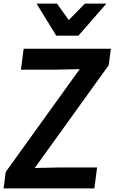

<svg xmlns="http://www.w3.org/2000/svg" viewBox="-30 -1052 639 1072"><path d="M560 -853ZM408 -853H284L174 -1032H288L354 -940L444 -1032H564ZM497 0H-10L2 -92L415 -666L277 -663H87L102 -780H589L577 -688L164 -114L302 -117H512Z"/></svg>

Font: Tanohe Sans SemiBold
Style: Italic
Weight: 600
Designer: Village Type and Design LLC & Cristiano Sobral
Foundry: Cooper Hewitt Smithsonian Design Museum
Version: Version 1.00;September 29, 2021;FontCreator 13.0.0.2655 64-b